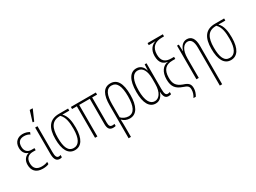

<svg xmlns="http://www.w3.org/2000/svg" viewBox="-53 -1578 3483 2616"><g transform="rotate(-30 1688.5 -270.0)"><path d="M193 10C232 10 266 4 288 -8V-43C266 -31 235 -24 195 -24C115 -24 74 -64 74 -144C74 -218 117 -258 186 -258H232V-291H186C121 -291 86 -332 86 -397C86 -462 116 -504 190 -504C225 -504 256 -494 277 -478L290 -510C262 -528 225 -539 186 -539C111 -539 49 -492 49 -400C49 -341 74 -293 128 -275V-273C77 -260 36 -214 36 -141C36 -53 83 10 193 10Z M388 -606H410L480 -766V-774H436L388 -618ZM460 10C475 10 486 7 493 3V-33C485 -29 474 -26 464 -26C429 -26 417 -56 417 -122V-529H380V-115C380 -21 412 10 460 10Z M698 10C799 10 860 -76 860 -251C860 -347 848 -440 789 -496H898V-529H755C600 -529 540 -428 540 -256C540 -87 593 10 698 10ZM699 -24C612 -24 578 -104 578 -256C578 -408 622 -496 749 -496H756C816 -439 824 -345 824 -253C824 -101 780 -24 699 -24Z M1301 6C1320 6 1335 3 1341 1V-32C1330 -30 1321 -28 1310 -28C1271 -28 1258 -48 1258 -104V-496H1335V-529H942V-496H1017V0H1054V-496H1221V-99C1221 -28 1245 6 1301 6Z M1410 234H1447V85C1447 51 1447 12 1444 -38H1447C1475 -9 1515 10 1562 10C1673 10 1727 -94 1727 -267C1727 -452 1672 -539 1566 -539C1457 -539 1410 -448 1410 -282ZM1560 -24C1517 -24 1470 -47 1447 -74V-278C1447 -421 1482 -505 1566 -505C1652 -505 1689 -423 1689 -267C1689 -107 1649 -24 1560 -24Z M1969 10C2042 10 2077 -46 2094 -99H2096C2100 -20 2123 10 2171 10C2189 10 2203 6 2211 3V-31C2200 -26 2186 -24 2177 -24C2145 -24 2132 -49 2132 -127V-529H2103L2098 -435H2096C2077 -509 2028 -539 1974 -539C1879 -539 1816 -452 1816 -259C1816 -83 1871 10 1969 10ZM1974 -24C1899 -24 1854 -101 1854 -259C1854 -415 1894 -504 1977 -504C2053 -504 2095 -432 2095 -308V-227C2095 -84 2035 -24 1974 -24Z M2449 202H2486C2509 163 2521 126 2521 86C2521 23 2496 -6 2418 -30C2320 -66 2295 -118 2296 -209C2297 -328 2350 -384 2456 -384H2501V-417H2457C2365 -417 2314 -457 2314 -561C2314 -675 2380 -727 2490 -727H2522V-760H2282V-727H2322C2343 -727 2353 -727 2391 -729C2333 -715 2276 -660 2276 -560C2276 -446 2331 -408 2393 -401V-399C2312 -392 2258 -315 2258 -201C2258 -82 2306 -34 2399 -1C2472 22 2485 43 2485 88C2485 132 2471 166 2449 202Z M2845 234H2882V-373C2882 -487 2839 -539 2769 -539C2700 -539 2663 -480 2647 -425H2644L2640 -529H2612V0H2649V-308C2649 -443 2703 -505 2762 -505C2813 -505 2845 -464 2845 -362Z M3153 10C3254 10 3315 -76 3315 -251C3315 -347 3303 -440 3244 -496H3353V-529H3210C3055 -529 2995 -428 2995 -256C2995 -87 3048 10 3153 10ZM3154 -24C3067 -24 3033 -104 3033 -256C3033 -408 3077 -496 3204 -496H3211C3271 -439 3279 -345 3279 -253C3279 -101 3235 -24 3154 -24Z"/></g></svg>

Font: Noto Sans ExtraCondensed ExtraLight
Style: Regular
Weight: 200
Width: 2
Designer: Monotype Design Team
Foundry: Monotype Imaging Inc.
Version: Version 2.013